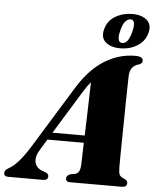

<svg xmlns="http://www.w3.org/2000/svg" viewBox="-107 -987 839 1038"><g transform="rotate(5 312.5 -468.0)"><path d="M137 -164.5Q109.5 -120 118 -89Q126.5 -58 163 -46.5L179 -40.5Q192.5 -33.5 192.5 -22Q192.5 0 165.5 0H-22.5Q-46.5 0 -46.5 -18.5Q-46.5 -27.5 -41 -34.2Q-35.5 -41 -18.5 -50.5Q4 -63 32.5 -96.5Q61 -130 89 -176L299 -517Q361.5 -616 439.2 -663.8Q517 -711.5 604 -711.5Q627.5 -711.5 637 -705.2Q646.5 -699 646.5 -689Q646.5 -675.5 632.5 -668.5Q606.5 -662.5 592.5 -645.8Q578.5 -629 578 -595.5Q577.5 -578 576.8 -539.2Q576 -500.5 575.2 -449.8Q574.5 -399 573.8 -345Q573 -291 572.2 -241.8Q571.5 -192.5 571.2 -156.5Q571 -120.5 571 -107Q571 -77.5 576 -64.8Q581 -52 607.5 -42Q621 -34 621 -22Q621 0 592.5 0H311.5Q298.5 0 293.8 -5.8Q289 -11.5 289 -19.5Q289 -35 310.5 -43L337.5 -48Q351.5 -52 357.8 -66Q364 -80 364.5 -99.5Q365 -116 366 -147.5Q367 -179 368 -219H170.5ZM337.5 -491.5 194.5 -258.5H369.5Q371 -308.5 372.8 -362.5Q374.5 -416.5 375.8 -465Q377 -513.5 378 -548.5Q370 -539.5 360.2 -525.8Q350.5 -512 337.5 -491.5ZM519 -745Q468 -745 439.8 -769.5Q411.5 -794 424 -840.5Q436 -887 477 -911.2Q518 -935.5 569 -935.5Q621.5 -935.5 649 -910.5Q676.5 -885.5 664.5 -840.5Q652.5 -795.5 612 -770.2Q571.5 -745 519 -745ZM561.5 -905.5Q546.5 -905.5 533.2 -890.5Q520 -875.5 511.5 -840.5Q495 -774.5 528.5 -774.5Q561 -774.5 577 -840.5Q593.5 -905.5 561.5 -905.5Z"/></g></svg>

Font: Fraunces 72pt Black
Style: Italic
Weight: 900
Italic angle: -16°
Version: Version 1.000;[b76b70a41]